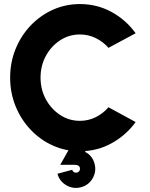

<svg xmlns="http://www.w3.org/2000/svg" viewBox="-20 -733 739 947"><path d="M374 13Q303 13 240.5 -15.2Q178 -43.5 130.8 -93.5Q83.5 -143.5 56.8 -209.2Q30 -275 30 -350Q30 -425.5 56.8 -491.2Q83.5 -557 130.8 -606.8Q178 -656.5 240.5 -684.8Q303 -713 374 -713Q459 -713 530.5 -673.8Q602 -634.5 649 -569L515 -497Q489 -527 452.5 -545Q416 -563 374 -563Q320.5 -563 276.5 -534.2Q232.5 -505.5 206.2 -457.2Q180 -409 180 -350Q180 -291.5 206.2 -243.2Q232.5 -195 276.5 -166Q320.5 -137 374 -137Q416 -137 452.5 -155.2Q489 -173.5 515 -204L649 -131Q602 -66 530.5 -26.5Q459 13 374 13ZM379.5 190.5Q341.5 200.5 307.5 181Q273.5 161.5 263.5 124L336 104.5Q338 112 345 116Q352 120 360 118Q368 116 372 109Q376 102 374 94Q370 80 350 80H277L352 -52.5L417.5 -14.5L399.5 16Q436 34.5 446.5 75Q456.5 112.5 437 146.5Q417.5 180.5 379.5 190.5Z"/></svg>

Font: Urbanist Black
Style: Regular
Weight: 900
Designer: Corey Hu
Foundry: Corey Hu
Version: Version 1.330; ttfautohint (v1.8.4.7-5d5b)